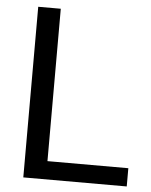

<svg xmlns="http://www.w3.org/2000/svg" viewBox="-52 -754 626 797"><g transform="rotate(5 261.5 -355.5)"><path d="M75 -711H169V-76H506V0H75Z"/></g></svg>

Font: Freesentation 5 Medium
Style: Regular
Weight: 500
Designer: glyphs from Roboto by Christian Robertson / Hangul glyphs from Noto Sans CJK(Source Han Sans) by Jang Soo-young and Kang
Foundry: PT&
Version: Version 2.001